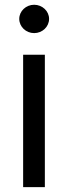

<svg xmlns="http://www.w3.org/2000/svg" viewBox="-20 -771 280 791"><path d="M75.3 0H164.8V-545.5H75.3ZM59.3 -693.2C59.3 -660.9 87 -634.6 120.7 -634.6C154.5 -634.6 182.2 -660.9 182.2 -693.2C182.2 -725.1 154.5 -751.4 120.7 -751.4C87 -751.4 59.3 -725.1 59.3 -693.2Z"/></svg>

Font: GiG Sans Text
Style: Regular
Weight: 400
Designer: Andreas Faust
Version: Version 1.100;FEAKit 1.0